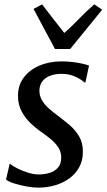

<svg xmlns="http://www.w3.org/2000/svg" viewBox="-20 -849 488 879"><path d="M371 -471.4H366.7Q356.7 -482.4 327.4 -496.7Q298.1 -511 261.6 -511Q233.8 -511 211.5 -503Q189.3 -495.1 175.8 -479.2Q162.3 -463.2 160.5 -438.6Q159.4 -412.7 171.4 -391.4Q183.4 -370.1 203.8 -352.2Q224.2 -334.3 247.5 -317.3Q272.3 -298.7 298.2 -276.8Q324.1 -254.8 341.8 -225.3Q359.5 -195.8 359.5 -154.4Q359.5 -114.6 342.9 -83.9Q326.4 -53.3 297.8 -32.5Q269.1 -11.6 232.4 -0.8Q195.6 10 154.6 10Q130.6 10 99.7 4.3Q68.8 -1.4 43 -9.8Q17.2 -18.3 7.7 -27.2L24.2 -98.9H26.4Q37.8 -88.9 60.4 -77.6Q83 -66.3 108.9 -58.3Q134.8 -50.3 156.3 -50.3Q181.1 -50.3 205 -56.9Q228.9 -63.6 244.6 -80.6Q260.3 -97.7 260.3 -128Q260.3 -154.4 246.1 -175.4Q231.9 -196.4 210.2 -214Q188.5 -231.6 165.6 -247.2Q145.5 -261.1 121.3 -283.6Q97.2 -306.2 79.8 -337.7Q62.3 -369.2 62.3 -410.1Q62.3 -458.5 88.8 -494Q115.4 -529.4 160.8 -548.7Q206.1 -568 262 -568Q288.3 -568 314 -564.8Q339.8 -561.6 359.5 -557Q379.3 -552.4 387.6 -548.6ZM231.6 -624.8 133.6 -808.1 172.6 -829Q197.6 -796.5 222.9 -763.7Q248.3 -730.9 274.4 -698.1Q311.4 -730.9 342.6 -763.7Q373.9 -796.5 411.6 -829L447.7 -804.5L301.4 -624.8Z"/></svg>

Font: Merriweather Light
Style: Italic
Weight: 300
Italic angle: -7.8°
Designer: Eben Sorkin
Foundry: Eben Sorkin
Version: Version 2.101